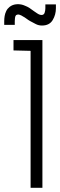

<svg xmlns="http://www.w3.org/2000/svg" viewBox="-45 -890 285 910"><path d="M170 -869V-851Q170 -840 166.5 -829.5Q163 -819 152 -819Q142 -819 130 -827.5Q118 -836 116 -837Q106 -845 95 -852Q84 -859 73 -863Q56 -871 35.5 -870Q15 -869 0 -857Q-10 -849 -15.5 -837.5Q-21 -826 -23 -814Q-25 -802 -25 -790V-772H25V-790Q25 -795 26 -804.5Q27 -814 31 -818Q39 -823 48 -820Q57 -817 64 -812Q72 -808 80.5 -801.5Q89 -795 98 -790Q111 -783 124.5 -776Q138 -769 154 -769Q189 -769 204.5 -794.5Q220 -820 220 -851V-869ZM19 -651 100 -649V0H156V-700H19Z"/></svg>

Font: AdventPro_ExpandedRegular
Style: ExpandedRegular
Weight: 400
Width: 7
Designer: VivaRado, Andreas Kalpakidis
Foundry: VivaRado, Andreas Kalpakidis
Version: Version 3.000